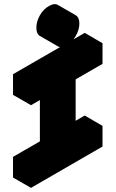

<svg xmlns="http://www.w3.org/2000/svg" viewBox="-20 -859 560 929"><path d="M260 -125V-425L130 -350V-450L476 -650V-550L346 -475V-175L476 -250V-150L130 50V-50ZM303 -640Q277 -625 259.5 -635Q242 -645 242 -675Q242 -705 259.5 -735Q277 -765 303 -780Q329 -795 346.5 -785Q364 -775 364 -745Q364 -715 346.5 -685Q329 -655 303 -640ZM260 -125 130 -50 43 -100 173 -175ZM130 -50V50L43 0V-100ZM476 -250 346 -175 260 -225 390 -300ZM260 -425V-125L173 -175V-475ZM476 -650 130 -450 43 -500 390 -700ZM130 -450V-350L43 -400V-500ZM347 -785Q329 -795 303 -780Q277 -765 259.5 -735Q242 -705 242 -675Q242 -645 260 -635L173 -685Q156 -695 156 -725Q156 -755 173 -785Q190 -815 217 -830Q243 -845 260 -835Z"/></svg>

Font: Nabla Normal
Style: Regular
Weight: 400
Designer: Arthur Reinders Folmer
Version: Version 1.000